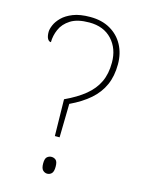

<svg xmlns="http://www.w3.org/2000/svg" viewBox="-112 -790 639 861"><g transform="rotate(15 207.5 -359.5)"><path d="M180 -337Q236 -363 272.5 -393Q309 -423 327 -461Q345 -499 345 -551Q345 -616 306.5 -657.5Q268 -699 201 -699Q146 -699 114.5 -679Q83 -659 70 -629Q57 -599 57 -569Q47 -569 41 -580Q35 -591 35 -611Q35 -624 43 -643Q51 -662 69.5 -680.5Q88 -699 119.5 -711.5Q151 -724 199 -724Q253 -724 292 -701.5Q331 -679 352 -640Q373 -601 373 -551Q373 -496 354.5 -454.5Q336 -413 299.5 -381Q263 -349 208 -323L205 -167H183ZM193 5Q182 5 173 -3.5Q164 -12 164 -35Q164 -58 173 -65.5Q182 -73 193 -73Q205 -73 213.5 -65.5Q222 -58 222 -35Q222 -12 213.5 -3.5Q205 5 193 5Z"/></g></svg>

Font: Noto Serif Thai Thin
Style: Regular
Weight: 250
Version: Version 2.001